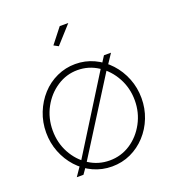

<svg xmlns="http://www.w3.org/2000/svg" viewBox="-134 -834 858 948"><g transform="rotate(-20 294.5 -360.0)"><path d="M294 10Q242 10 196 -11Q150 -32 116 -69.5Q82 -107 63 -155.5Q44 -204 44 -258Q44 -313 63.5 -362Q83 -411 117 -448.5Q151 -486 197 -507Q243 -528 294 -528Q346 -528 391.5 -507Q437 -486 471.5 -448.5Q506 -411 525.5 -362Q545 -313 545 -258Q545 -204 526 -155.5Q507 -107 472.5 -69.5Q438 -32 392.5 -11Q347 10 294 10ZM293 -22Q353 -22 402 -54Q451 -86 480.5 -140.5Q510 -195 510 -259Q510 -324 480.5 -378Q451 -432 402 -464Q353 -496 294 -496Q236 -496 186.5 -463.5Q137 -431 107.5 -376.5Q78 -322 78 -257Q78 -192 107 -138.5Q136 -85 185 -53.5Q234 -22 293 -22ZM111 0 152 -60 176 -43 146 0ZM177 -45 154 -61 412 -474 438 -459ZM440 -460 414 -475 443 -520H480ZM249 -638 225 -651 287 -730H332Z"/></g></svg>

Font: Raleway Thin ExtraLight
Style: Regular
Weight: 250
Version: Version 4.026